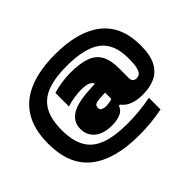

<svg xmlns="http://www.w3.org/2000/svg" viewBox="-196 -1064 1609 1609"><g transform="rotate(-45 608.0 -259.5)"><path d="M633 230Q345 230 193.5 111.2Q42 -7.5 42 -260Q42 -428.5 108.8 -536.8Q175.5 -645 303 -697Q430.5 -749 612 -749Q885 -749 1029.5 -635.2Q1174 -521.5 1174 -294Q1174 -182 1139.8 -115Q1105.5 -48 1042.8 -18.5Q980 11 895 11Q827.5 11 778.2 -7.8Q729 -26.5 699 -66H687Q670.5 -22 628 -5.5Q585.5 11 535 11Q427 11 373.5 -35.8Q320 -82.5 320 -156Q320 -236.5 386.2 -281.2Q452.5 -326 597 -334L675.5 -338.5Q665 -363.5 636.2 -374.2Q607.5 -385 553 -385Q516.5 -385 470.5 -377.5Q424.5 -370 386 -357V-518Q435 -533 489.2 -541Q543.5 -549 595 -549Q706 -549 775.2 -524.2Q844.5 -499.5 876.8 -442Q909 -384.5 909 -287V-172Q909 -146 921.5 -134.5Q934 -123 955 -123Q975.5 -123 991.2 -135.5Q1007 -148 1016 -184Q1025 -220 1025 -290Q1025 -462.5 924.8 -536.8Q824.5 -611 612 -611Q471 -611 380.5 -576.5Q290 -542 246.5 -465Q203 -388 203 -260Q203 -132 247.5 -54.8Q292 22.5 386.8 57.2Q481.5 92 633 92Q773 92 911 65V203Q774.5 230 633 230ZM549 -177Q549 -154.5 568.5 -146.2Q588 -138 611 -138Q622.5 -138 646.2 -141.8Q670 -145.5 682 -152V-225.5L617 -222Q582 -220 565.5 -210.5Q549 -201 549 -177Z"/></g></svg>

Font: Encode Sans Expanded Expanded Black
Style: Regular
Weight: 900
Width: 7
Designer: Multiple Designers
Foundry: Impallari Type
Version: Version 3.000; ttfautohint (v1.8.3) -l 8 -r 50 -G 200 -x 14 